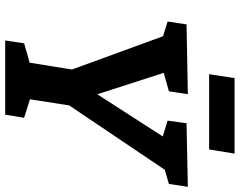

<svg xmlns="http://www.w3.org/2000/svg" viewBox="-112 -812 924 740"><g transform="rotate(90 350.0 -442.0)"><path d="M136 0 147 -73 238 -99 219 -78 251 -277 259 -227 114 -624 134 -604 63 -626 74 -699 343 -704 332 -631 243 -606 254 -632 353 -325H324L518 -626L526 -601L445 -626L455 -699L700 -704L689 -631L614 -609L643 -628L373 -227L391 -277L360 -78L351 -99L434 -73L422 0ZM266 -786 281 -884H572L556 -786Z"/></g></svg>

Font: Bitter Thin
Style: Bold Italic
Weight: 700
Italic angle: -9°
Version: Version 3.021